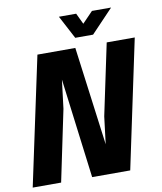

<svg xmlns="http://www.w3.org/2000/svg" viewBox="-104 -943 858 1018"><g transform="rotate(-10 324.5 -434.0)"><path d="M660 -690 514 0H309L241 -537L222 -383L142 0H-11L136 -690H340L410 -159L428 -306L509 -690ZM283 -868H376L404 -809L461 -868H564L445 -743H349Z"/></g></svg>

Font: Decalotype ExtraBold Italic
Style: Regular
Weight: 800
Italic angle: -12°
Designer: Alfredo Marco Pradil
Foundry: Alfredo Marco Pradil
Version: Version 1.0